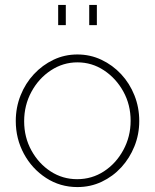

<svg xmlns="http://www.w3.org/2000/svg" viewBox="-20 -749 629 779"><path d="M294 10Q224 10 167 -27Q110 -64 77 -125Q44 -186 44 -258Q44 -313 63.5 -362Q83 -411 117.5 -448Q152 -485 197 -506.5Q242 -528 294 -528Q346 -528 391.5 -506.5Q437 -485 471.5 -448Q506 -411 525.5 -362Q545 -313 545 -258Q545 -204 525.5 -155.5Q506 -107 472 -70Q438 -33 392.5 -11.5Q347 10 294 10ZM78 -257Q78 -192 107.5 -138.5Q137 -85 185.5 -53.5Q234 -22 293 -22Q353 -22 402 -54Q451 -86 480.5 -140.5Q510 -195 510 -259Q510 -324 480.5 -377.5Q451 -431 402 -463.5Q353 -496 294 -496Q236 -496 186.5 -463.5Q137 -431 107.5 -376.5Q78 -322 78 -257ZM216 -647V-729H247V-647ZM342 -647V-729H373V-647Z"/></svg>

Font: Raleway ExtraLight
Style: Regular
Weight: 200
Designer: Matt McInerney, Pablo Impallari, Rodrigo Fuenzalida
Foundry: Matt McInerney, Pablo Impallari, Rodrigo Fuenzalida
Version: Version 4.026